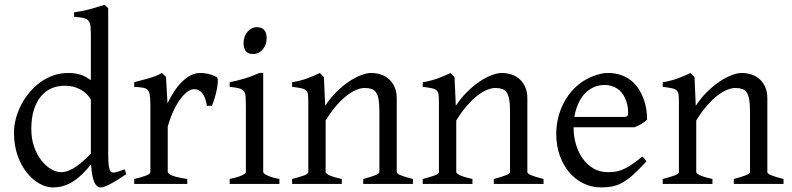

<svg xmlns="http://www.w3.org/2000/svg" viewBox="-20 -777 3344 811"><path d="M363.8 -132.8V-356.4Q347.7 -384.3 318.4 -399.7Q289.1 -415 253.9 -415Q222.7 -415 196.8 -403.6Q170.9 -392.1 152.1 -369.1Q133.3 -346.2 122.8 -312Q112.3 -277.8 112.3 -231.9Q112.3 -190.4 124.3 -156.7Q136.2 -123 154.8 -99.4Q173.3 -75.7 195.6 -62.7Q217.8 -49.8 237.8 -49.8Q254.4 -49.8 270.5 -56.4Q286.6 -63 302.5 -74Q318.4 -85 333.5 -98.9Q348.6 -112.8 363.8 -127.4ZM513.2 -41Q490.7 -25.9 473.4 -15.4Q456.1 -4.9 443.1 1.7Q430.2 8.3 420.9 11.5Q411.6 14.6 404.8 14.6Q388.7 14.6 378.4 -7.3Q368.2 -29.3 364.7 -82.5Q346.2 -60.1 327.9 -42Q309.6 -23.9 290.3 -11.5Q271 1 249.5 7.8Q228 14.6 203.1 14.6Q175.8 14.6 147 -1.2Q118.2 -17.1 94 -46.9Q69.8 -76.7 54.4 -119.6Q39.1 -162.6 39.1 -216.8Q39.1 -244.6 46.6 -274.4Q54.2 -304.2 68.4 -332Q82.5 -359.9 103 -384.8Q123.5 -409.7 148.9 -428.5Q174.3 -447.3 204.6 -458Q234.9 -468.8 269 -468.8Q292 -468.8 314.7 -463.1Q337.4 -457.5 363.8 -438V-622.1Q363.8 -648.9 362.3 -664.8Q360.8 -680.7 354 -689.2Q347.2 -697.8 333 -700.9Q318.8 -704.1 293 -706.1V-725.1Q333 -730.5 364.7 -739.5Q396.5 -748.5 421.9 -756.8L437 -742.2V-124Q437 -106.9 437.7 -94.7Q438.5 -82.5 439.9 -74.2Q441.4 -65.9 443.4 -60.5Q445.3 -55.2 448.2 -51.8Q452.6 -46.4 465.1 -48.6Q477.5 -50.8 506.8 -62L513.2 -41Z M896 -450.7Q900.4 -447.8 900.1 -433.6Q899.9 -419.4 896.2 -400.9Q892.6 -382.3 886.7 -362.8Q880.9 -343.3 875 -330.1H854Q851.1 -349.6 845.7 -363.3Q840.3 -377 833.3 -385Q826.2 -393.1 817.6 -396.7Q809.1 -400.4 799.8 -400.4Q789.1 -400.4 774.7 -391.4Q760.3 -382.3 745.1 -363Q730 -343.8 715.1 -313.7Q700.2 -283.7 688.5 -242.2V-50.8Q688.5 -43.5 706.8 -35.6Q725.1 -27.8 771 -21V0H546.9V-21Q579.1 -28.3 597.2 -35.4Q615.2 -42.5 615.2 -50.8V-335Q615.2 -351.1 614.3 -362.1Q613.3 -373 611.8 -379.9Q610.4 -386.7 608.2 -390.6Q606 -394.5 604 -397Q600.6 -400.4 596.4 -402.6Q592.3 -404.8 585.7 -406.2Q579.1 -407.7 569.8 -408.4Q560.5 -409.2 546.9 -410.2V-429.7Q578.6 -438 609.1 -446.5Q639.6 -455.1 664.1 -468.8L681.2 -451.7L687.5 -340.8Q700.7 -367.7 716.1 -391.1Q731.4 -414.6 749 -431.9Q766.6 -449.2 785.9 -459Q805.2 -468.8 826.2 -468.8Q841.8 -468.8 859.9 -464.8Q877.9 -460.9 896 -450.7Z M1106.4 -615.7Q1106.4 -602.1 1102.1 -589.8Q1097.7 -577.6 1090.1 -568.6Q1082.5 -559.6 1072.3 -554.2Q1062 -548.8 1049.8 -548.8Q1027.8 -548.8 1018.3 -561Q1008.8 -573.2 1008.8 -595.7Q1008.8 -609.4 1013.2 -621.6Q1017.6 -633.8 1025.4 -642.8Q1033.2 -651.9 1043.2 -657Q1053.2 -662.1 1064.9 -662.1Q1106.4 -662.1 1106.4 -615.7ZM950.2 0V-21Q983.4 -27.8 1001 -35.9Q1018.6 -43.9 1018.6 -50.8V-327.1Q1018.6 -352.1 1017.6 -367.4Q1016.6 -382.8 1010.3 -391.4Q1003.9 -399.9 990 -403.8Q976.1 -407.7 950.2 -410.2V-429.7Q965.3 -432.6 982.2 -436.8Q999 -440.9 1015.6 -446Q1032.2 -451.2 1047.4 -457Q1062.5 -462.9 1075.2 -468.8H1091.8V-50.8Q1091.8 -44.9 1108.2 -36.4Q1124.5 -27.8 1160.2 -21V0Z M1514.2 0V-21Q1549.3 -30.3 1565.9 -37.1Q1582.5 -43.9 1582.5 -50.8V-309.1Q1582.5 -338.9 1579.1 -357.4Q1575.7 -376 1568.4 -386.7Q1561 -397.5 1549.1 -401.4Q1537.1 -405.3 1520 -405.3Q1504.9 -405.3 1486.3 -397.9Q1467.8 -390.6 1446.5 -374.5Q1425.3 -358.4 1402.1 -332.3Q1378.9 -306.2 1355.5 -268.1V-50.8Q1355.5 -43.5 1373.8 -35.6Q1392.1 -27.8 1423.8 -21V0H1213.9V-21Q1246.1 -29.3 1264.2 -35.9Q1282.2 -42.5 1282.2 -50.8V-347.2Q1282.2 -366.2 1280.8 -377.4Q1279.3 -388.7 1272.7 -395Q1266.1 -401.4 1252.4 -404.3Q1238.8 -407.2 1213.9 -410.2V-429.7Q1247.1 -435.1 1275.4 -445.1Q1303.7 -455.1 1331.1 -468.8L1348.1 -451.7L1353.5 -330.1Q1375 -362.8 1400.9 -388.4Q1426.8 -414.1 1453.1 -431.9Q1479.5 -449.7 1504.2 -459.2Q1528.8 -468.8 1547.9 -468.8Q1568.8 -468.8 1588.4 -462.4Q1607.9 -456.1 1622.8 -442.9Q1637.7 -429.7 1646.7 -409.4Q1655.8 -389.2 1655.8 -361.8V-50.8Q1655.8 -43.9 1670.7 -37.4Q1685.5 -30.8 1724.1 -21V0Z M2065.9 0V-21Q2101.1 -30.3 2117.7 -37.1Q2134.3 -43.9 2134.3 -50.8V-309.1Q2134.3 -338.9 2130.9 -357.4Q2127.4 -376 2120.1 -386.7Q2112.8 -397.5 2100.8 -401.4Q2088.9 -405.3 2071.8 -405.3Q2056.6 -405.3 2038.1 -397.9Q2019.5 -390.6 1998.3 -374.5Q1977.1 -358.4 1953.9 -332.3Q1930.7 -306.2 1907.2 -268.1V-50.8Q1907.2 -43.5 1925.5 -35.6Q1943.8 -27.8 1975.6 -21V0H1765.6V-21Q1797.9 -29.3 1815.9 -35.9Q1834 -42.5 1834 -50.8V-347.2Q1834 -366.2 1832.5 -377.4Q1831.1 -388.7 1824.5 -395Q1817.9 -401.4 1804.2 -404.3Q1790.5 -407.2 1765.6 -410.2V-429.7Q1798.8 -435.1 1827.1 -445.1Q1855.5 -455.1 1882.8 -468.8L1899.9 -451.7L1905.3 -330.1Q1926.8 -362.8 1952.6 -388.4Q1978.5 -414.1 2004.9 -431.9Q2031.2 -449.7 2055.9 -459.2Q2080.6 -468.8 2099.6 -468.8Q2120.6 -468.8 2140.1 -462.4Q2159.7 -456.1 2174.6 -442.9Q2189.5 -429.7 2198.5 -409.4Q2207.5 -389.2 2207.5 -361.8V-50.8Q2207.5 -43.9 2222.4 -37.4Q2237.3 -30.8 2275.9 -21V0Z M2532.7 -418Q2507.8 -418 2486.8 -408.2Q2465.8 -398.4 2449.5 -380.9Q2433.1 -363.3 2422.1 -338.4Q2411.1 -313.5 2406.2 -283.2H2614.7Q2626 -283.2 2629.6 -286.9Q2633.3 -290.5 2633.3 -300.8Q2633.3 -309.6 2631.8 -321.8Q2630.4 -334 2626.2 -346.9Q2622.1 -359.9 2615 -372.6Q2607.9 -385.3 2596.7 -395.3Q2585.4 -405.3 2569.6 -411.6Q2553.7 -418 2532.7 -418ZM2713.4 -272Q2704.6 -262.2 2689.9 -253.9Q2675.3 -245.6 2659.7 -239.3H2402.8V-237.8Q2402.8 -201.2 2412.8 -167.2Q2422.9 -133.3 2441.4 -107.2Q2460 -81.1 2486.8 -65.4Q2513.7 -49.8 2547.4 -49.8Q2562.5 -49.8 2576.9 -51.5Q2591.3 -53.2 2607.9 -59.8Q2624.5 -66.4 2644.8 -79.6Q2665 -92.8 2692.4 -115.2Q2698.7 -111.8 2703.4 -105.5Q2708 -99.1 2710.4 -95.2Q2677.7 -59.6 2653.1 -37.8Q2628.4 -16.1 2606.7 -4.4Q2585 7.3 2563.7 11Q2542.5 14.6 2517.6 14.6Q2480 14.6 2446 -1.5Q2412.1 -17.6 2386.2 -47.1Q2360.4 -76.7 2345 -118.4Q2329.6 -160.2 2329.6 -211.9Q2329.6 -244.6 2336.9 -276.4Q2344.2 -308.1 2358.2 -336.4Q2372.1 -364.7 2392.1 -388.7Q2412.1 -412.6 2437.5 -430.2Q2448.2 -437.5 2461.7 -444.6Q2475.1 -451.7 2489.7 -457Q2504.4 -462.4 2518.8 -465.6Q2533.2 -468.8 2546.4 -468.8Q2578.6 -468.8 2603.3 -460Q2627.9 -451.2 2646.5 -436.3Q2665 -421.4 2677.7 -401.6Q2690.4 -381.8 2698.5 -359.9Q2706.5 -337.9 2710 -315.2Q2713.4 -292.5 2713.4 -272Z M3079.6 0V-21Q3114.7 -30.3 3131.3 -37.1Q3147.9 -43.9 3147.9 -50.8V-309.1Q3147.9 -338.9 3144.5 -357.4Q3141.1 -376 3133.8 -386.7Q3126.5 -397.5 3114.5 -401.4Q3102.5 -405.3 3085.4 -405.3Q3070.3 -405.3 3051.8 -397.9Q3033.2 -390.6 3012 -374.5Q2990.7 -358.4 2967.5 -332.3Q2944.3 -306.2 2920.9 -268.1V-50.8Q2920.9 -43.5 2939.2 -35.6Q2957.5 -27.8 2989.3 -21V0H2779.3V-21Q2811.5 -29.3 2829.6 -35.9Q2847.7 -42.5 2847.7 -50.8V-347.2Q2847.7 -366.2 2846.2 -377.4Q2844.7 -388.7 2838.1 -395Q2831.5 -401.4 2817.9 -404.3Q2804.2 -407.2 2779.3 -410.2V-429.7Q2812.5 -435.1 2840.8 -445.1Q2869.1 -455.1 2896.5 -468.8L2913.6 -451.7L2918.9 -330.1Q2940.4 -362.8 2966.3 -388.4Q2992.2 -414.1 3018.6 -431.9Q3044.9 -449.7 3069.6 -459.2Q3094.2 -468.8 3113.3 -468.8Q3134.3 -468.8 3153.8 -462.4Q3173.3 -456.1 3188.2 -442.9Q3203.1 -429.7 3212.2 -409.4Q3221.2 -389.2 3221.2 -361.8V-50.8Q3221.2 -43.9 3236.1 -37.4Q3251 -30.8 3289.6 -21V0Z"/></svg>

Font: Gentium
Style: Regular
Weight: 400
Designer: J. Victor Gaultney
Version: Version 1.03; 2011; OFL 1.1 release